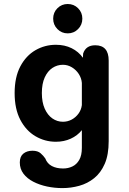

<svg xmlns="http://www.w3.org/2000/svg" viewBox="-20 -716 659 984"><path d="M300 248Q259.5 248 220.8 239.8Q182 231.5 150.5 215.2Q119 199 100.2 174.2Q81.5 149.5 81.5 116.5Q81.5 86 99.8 71.2Q118 56.5 146.5 56.5Q173.5 56.5 188.2 69.5Q203 82.5 212 96Q222 122.5 245.8 135Q269.5 147.5 303.5 147.5Q329 147.5 350.8 137.2Q372.5 127 386 103.8Q399.5 80.5 399.5 42V-49Q377 -21 342.5 -5.2Q308 10.5 266.5 10.5Q210 10.5 161.8 -17.8Q113.5 -46 84.2 -101.8Q55 -157.5 55 -239Q55 -320.5 84.2 -375.8Q113.5 -431 161.8 -458.8Q210 -486.5 266.5 -486.5Q311.5 -486.5 347 -469Q382.5 -451.5 405 -420L406 -441.5Q420 -484 468 -484Q537 -484 537 -405.5V7.5Q537 77 516.8 123.5Q496.5 170 462.5 197.2Q428.5 224.5 386.2 236.2Q344 248 300 248ZM302.5 -92Q326.5 -92 347.5 -103.2Q368.5 -114.5 382.5 -134Q396.5 -153.5 399.5 -177.5V-291Q397.5 -315.5 383.8 -336.8Q370 -358 348.5 -371Q327 -384 302.5 -384Q273 -384 248.5 -367.8Q224 -351.5 209.2 -319.2Q194.5 -287 194.5 -239Q194.5 -192 209.2 -159Q224 -126 248.5 -109Q273 -92 302.5 -92ZM327 -545Q296 -545 274.2 -567Q252.5 -589 252.5 -620.5Q252.5 -652 274.2 -673.8Q296 -695.5 327 -695.5Q358.5 -695.5 380.2 -673.8Q402 -652 402 -620.5Q402 -589 380.2 -567Q358.5 -545 327 -545Z"/></svg>

Font: Sono Monospace SemiBold
Style: Regular
Weight: 600
Designer: Tyler Finck
Foundry: Tyler Finck
Version: Version 2.112